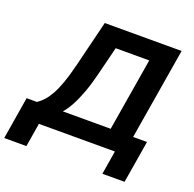

<svg xmlns="http://www.w3.org/2000/svg" viewBox="-184 -881 1202 1191"><g transform="rotate(20 417.5 -286.0)"><path d="M-33.8 156.2 12.3 -123.5H80.4Q101.1 -137.2 120.9 -158.5Q140.6 -179.7 159.6 -213.4Q178.6 -247 196.8 -297.4Q215 -347.8 232.7 -419.8L308.4 -727.5H815.6L715.3 -123.5H806.9L760.7 156.2H614.2L640 0H138.4L112.5 156.2ZM251.4 -123.5H567.2L646.9 -603.8H425.5L379.7 -419.8Q362.2 -348.5 341.5 -291.6Q320.7 -234.8 298.1 -192.7Q275.4 -150.5 251.4 -123.5Z"/></g></svg>

Font: Adwaita Sans
Style: Italic
Weight: 400
Italic angle: -9.39999°
Designer: Rasmus Andersson
Foundry: rsms
Version: Version 4.001;git-9221beed3